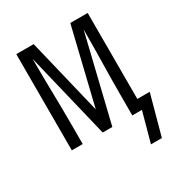

<svg xmlns="http://www.w3.org/2000/svg" viewBox="-163 -629 837 899"><g transform="rotate(-30 255.0 -179.5)"><path d="M451 161H392L436 0H384V-104Q384 -150 384.5 -195.5Q385 -241 386 -286L387 -338Q387 -369 387.5 -400.5Q388 -432 388 -463L276 0H224L112 -463Q112 -432 112.5 -400.5Q113 -369 113 -338L114 -286Q115 -241 115.5 -195.5Q116 -150 116 -104V0H57V-520H151L250 -110L349 -520H443V-55H510Z"/></g></svg>

Font: Iosevka Fixed Light
Style: Regular
Weight: 300
Monospace: yes
Designer: Belleve Invis
Foundry: Belleve Invis
Version: Version 32.3.0